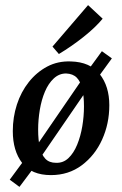

<svg xmlns="http://www.w3.org/2000/svg" viewBox="-20 -671 476 750"><path d="M56 59 18 31 77 -49 95 -61 309 -373 319 -390 378 -471 417 -443 361 -366 343 -354 129 -42 119 -25ZM199 -35Q227 -34 247.5 -53.5Q268 -73 281.5 -106Q295 -139 301.5 -178Q308 -217 308 -255Q308 -295 301.5 -323.5Q295 -352 280 -367.5Q265 -383 238 -384Q211 -384 190 -364.5Q169 -345 155.5 -313Q142 -281 135.5 -242Q129 -203 129 -165Q129 -124 135.5 -95.5Q142 -67 157 -51Q172 -35 199 -35ZM179 13Q103 13 66.5 -34.5Q30 -82 30 -159Q30 -213 46 -262.5Q62 -312 92.5 -350.5Q123 -389 164.5 -411Q206 -433 257 -431Q332 -429 369.5 -381.5Q407 -334 407 -260Q407 -188 379 -126Q351 -64 299.5 -25.5Q248 13 179 13ZM185 -489 324 -651 381 -598Q353 -564 306.5 -527Q260 -490 210 -460Z"/></svg>

Font: Yrsa Medium
Style: Italic
Weight: 500
Italic angle: -7.10001°
Designer: Anna Giedrys (Yrsa+Rasa design), David Brezina (Yrsa art-direction, Rasa art-direction, design)
Foundry: Rosetta Type Foundry
Version: Version 2.004